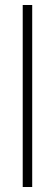

<svg xmlns="http://www.w3.org/2000/svg" viewBox="-20 -749 220 769"><path d="M71 0V-729H109V0Z"/></svg>

Font: Mona Sans Expanded ExtraLight
Style: Regular
Weight: 200
Width: 7
Designer: Deni Anggara
Foundry: GitHub
Version: Version 1.001;gftools[0.9.33]